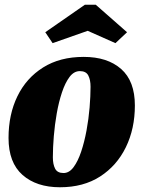

<svg xmlns="http://www.w3.org/2000/svg" viewBox="-20 -770 605 810"><path d="M233 20Q134 20 75 -32Q16 -84 16 -188Q16 -287 53.5 -364Q91 -441 162 -485.5Q233 -530 333 -530Q433 -530 491 -479Q549 -428 549 -325Q549 -227 511 -149Q473 -71 402.5 -25.5Q332 20 233 20ZM248 -40Q272 -40 290.5 -65Q309 -90 322.5 -130.5Q336 -171 345 -219.5Q354 -268 358 -316.5Q362 -365 362 -404Q362 -433 352.5 -451.5Q343 -470 317 -470Q292 -470 273.5 -445.5Q255 -421 241.5 -380.5Q228 -340 219.5 -292Q211 -244 207 -195.5Q203 -147 203 -106Q203 -77 212.5 -58.5Q222 -40 248 -40ZM202 -588 171 -634 338 -750H384L516 -634L467 -588L350 -640Z"/></svg>

Font: Sansita Swashed ExtraBold
Style: Regular
Weight: 800
Designer: Pablo Cosgaya
Foundry: Omnibus-Type
Version: Version 1.003; ttfautohint (v1.8.3)